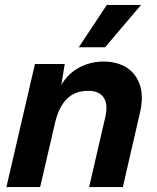

<svg xmlns="http://www.w3.org/2000/svg" viewBox="-20 -760 636 780"><path d="M6 0 122 -500H243L229 -415Q257 -462 302.5 -486Q348 -510 401 -510Q455 -510 493.5 -486Q532 -462 548 -415.5Q564 -369 549 -304L479 0H342L407 -281Q420 -334 402 -362.5Q384 -391 338 -391Q283 -391 250 -356.5Q217 -322 203 -258L143 0ZM414 -740H553L407 -568H300Z"/></svg>

Font: Prodigy Sans SemiBold
Style: Italic
Weight: 600
Italic angle: -13°
Designer: Wei Huang
Foundry: Wei Huang
Version: Version 1.003; ttfautohint (v1.8.3)